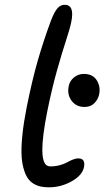

<svg xmlns="http://www.w3.org/2000/svg" viewBox="-20 -820 441 811"><path d="M187 -28.8Q167.5 -28.8 152.1 -32Q136.7 -35.2 121.3 -44.4Q106 -53.7 95.9 -69.3Q85.9 -85 78.9 -110.8Q71.8 -136.7 70.8 -171.6Q69.8 -206.5 75.2 -256.1Q80.6 -305.7 92.8 -367.2Q115.7 -481.4 139.2 -563Q162.6 -644.5 194.8 -731.9Q209 -769 222.2 -784.4Q235.4 -799.8 252.9 -799.8Q296.4 -799.8 280.8 -726.1Q275.4 -699.2 259.3 -650.4Q243.2 -601.6 220.9 -522.9Q198.7 -444.3 179.2 -347.2Q168.5 -293.9 163.6 -253.4Q158.7 -212.9 158.7 -187.3Q158.7 -161.6 163.1 -145.8Q167.5 -129.9 174.8 -123.5Q182.1 -117.2 192.9 -117.2Q214.8 -117.2 233.6 -122.6Q252.4 -127.9 262.9 -134Q273.4 -140.1 286.4 -145.5Q299.3 -150.9 311 -150.9Q341.3 -150.9 335 -115.2Q328.6 -80.1 283.2 -54.4Q237.8 -28.8 187 -28.8ZM336.9 -368.2Q302.2 -368.2 282.7 -394Q263.2 -419.9 270 -455.1Q274.4 -478.5 292.7 -493.2Q311 -507.8 334 -507.8Q371.6 -507.8 388.4 -481.4Q405.3 -455.1 398.9 -421.9Q394 -399.4 378.2 -383.8Q362.3 -368.2 336.9 -368.2Z"/></svg>

Font: Shantell Sans Irregular Bouncy
Style: Italic
Weight: 400
Italic angle: -11.31°
Designer: Stephen Nixon, Anya Danilova, Shantell Martin
Foundry: Arrow Type
Version: Version 1.006;[9816181b4]